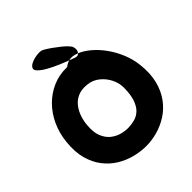

<svg xmlns="http://www.w3.org/2000/svg" viewBox="-265 -1192 1385 1385"><g transform="rotate(-45 427.5 -499.0)"><path d="M812 -429Q822 -336 803.5 -264Q785 -192 746.5 -139.5Q708 -87 656 -53.5Q604 -20 545.5 -3.5Q487 13 430 13Q373 13 314 -2Q255 -17 202.5 -49Q150 -81 110.5 -132Q71 -183 52 -253.5Q33 -324 43 -417Q51 -497 83 -566.5Q115 -636 166 -687.5Q217 -739 283 -767.5Q349 -796 424 -794Q429 -794 441 -803Q453 -812 473 -818Q440 -830 398 -848Q356 -866 317.5 -887.5Q279 -909 258 -931Q241 -948 246 -963Q251 -978 269 -988.5Q287 -999 311.5 -1005Q336 -1011 359 -1011Q382 -1011 395 -1003Q420 -989 447.5 -969.5Q475 -950 500 -930Q525 -910 542 -892Q559 -874 562 -863Q572 -828 554 -809Q596 -792 639 -755.5Q682 -719 718.5 -668Q755 -617 780 -556Q805 -495 812 -429ZM519 -801Q541 -794 554 -809Q530 -819 507 -821Q489 -822 473 -818Q489 -812 501 -807.5Q513 -803 519 -801ZM433 -172Q468 -173 499.5 -182Q531 -191 556 -215Q581 -239 596.5 -283Q612 -327 613 -396Q614 -444 592 -489Q570 -534 531 -565.5Q492 -597 442 -602Q388 -608 350 -591.5Q312 -575 287.5 -543.5Q263 -512 250 -473Q237 -434 234 -394Q228 -325 247 -281Q266 -237 298 -213Q330 -189 366.5 -180Q403 -171 433 -172Z"/></g></svg>

Font: Potta One
Style: Regular
Weight: 400
Designer: 108,108go
Foundry: Font Zone 108
Version: Version 1.000